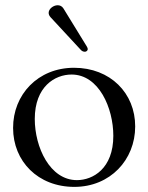

<svg xmlns="http://www.w3.org/2000/svg" viewBox="-20 -704 569 736"><path d="M264.9 12.4C402.7 12.4 498.2 -91.6 498.2 -219.1C498.6 -346.9 402.7 -444.2 263.8 -444.2C125.4 -444.2 29.8 -341.3 30.2 -213.4C30.2 -85.9 125.4 12.4 264.9 12.4ZM113.3 -247.9C113.3 -372.2 190.7 -418.3 254.3 -418.3C359 -418.3 414.4 -290.1 414.4 -183.2C414.4 -57.9 336.3 -13.5 274.9 -13.5C171.2 -13.5 113.3 -139.9 113.3 -247.9ZM166.5 -654.8C166.5 -649.5 168.7 -643.8 173.3 -638.5L289.1 -513.5C294 -507.8 299.7 -505.7 305 -505.7C312.9 -505.7 316.4 -511.7 316.4 -516C316.1 -518.8 315.3 -521.3 312.9 -525.6L223 -671.9C217.7 -680.4 209.5 -683.9 201 -683.9C184.7 -683.9 166.5 -670.1 166.5 -654.8Z"/></svg>

Font: Margiela Serif Text
Style: Regular
Weight: 400
Designer: Andreas Faust, Stefan Endress
Version: Version 1.002;FEAKit 1.0